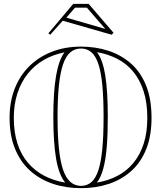

<svg xmlns="http://www.w3.org/2000/svg" viewBox="-20 -966 840 1001"><path d="M402 -723Q478 -723 544.5 -701.5Q611 -680 662 -635.5Q713 -591 741.5 -520.5Q770 -450 770 -351Q770 -258 742.5 -189Q715 -120 665 -75Q615 -30 548 -7.5Q481 15 402 15Q323 15 255 -8Q187 -31 136.5 -76.5Q86 -122 58 -191Q30 -260 30 -352Q30 -436 57 -504.5Q84 -573 133.5 -621.5Q183 -670 251.5 -696.5Q320 -723 402 -723ZM402 -713Q370 -713 346.5 -693Q323 -673 308.5 -630Q294 -587 287 -519.5Q280 -452 280 -356Q280 -262 287 -193.5Q294 -125 308.5 -82Q323 -39 346.5 -18Q370 3 402 3Q434 3 456.5 -16.5Q479 -36 493 -79Q507 -122 513.5 -190.5Q520 -259 520 -357Q520 -454 513.5 -522Q507 -590 493 -632Q479 -674 456.5 -693.5Q434 -713 402 -713ZM320 -14Q287 -54 272.5 -138.5Q258 -223 258 -356Q258 -486 272 -569Q286 -652 316 -693Q255 -681 206.5 -652.5Q158 -624 123.5 -580Q89 -536 70.5 -478.5Q52 -421 52 -352Q52 -276 71 -217.5Q90 -159 126 -117Q162 -75 211 -49.5Q260 -24 320 -14ZM485 -14Q544 -24 592 -49Q640 -74 675 -116Q710 -158 729 -216.5Q748 -275 748 -351Q748 -431 728.5 -491Q709 -551 674 -593Q639 -635 591 -659.5Q543 -684 486 -694Q516 -654 529 -572Q542 -490 542 -357Q542 -267 536.5 -200Q531 -133 518.5 -87Q506 -41 485 -14ZM242 -785 232 -792 362 -946H442L572 -795L562 -785L307 -858ZM529 -815 433 -926H371L326 -874L526 -816Z"/></svg>

Font: Kalnia Glaze Thin
Style: Regular
Weight: 100
Version: Version 1.110